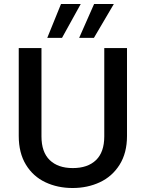

<svg xmlns="http://www.w3.org/2000/svg" viewBox="-20 -936 730 963"><path d="M188 -695V-252Q188 -173 229.5 -133Q271 -93 345 -93Q420 -93 461.5 -133Q503 -173 503 -252V-695H617V-254Q617 -169 580 -110Q543 -51 481 -22Q419 7 344 7Q269 7 207.5 -22Q146 -51 110 -110Q74 -169 74 -254V-695ZM291 -746H217L286 -916H385ZM452 -916H551L451 -746H377Z"/></svg>

Font: Poppins-Tabular Medium
Style: Regular
Weight: 500
Designer: Ninad Kale (Devanagari), Jonny Pinhorn (Latin)
Foundry: Indian Type Foundry
Version: Version 4.004